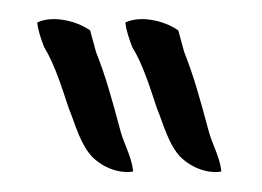

<svg xmlns="http://www.w3.org/2000/svg" viewBox="-20 -755 267 196"><path d="M18 -732C19 -723 22 -715 25 -707C36 -689 43 -666 50 -645C57 -628 62 -607 75 -594C90 -580 108 -578 116 -580C114 -597 106 -608 102 -625C95 -651 88 -677 78 -702L72 -724C56 -735 32 -739 18 -732ZM108 -732C109 -723 112 -715 115 -707C126 -689 133 -666 140 -645C147 -628 152 -607 165 -594C180 -580 198 -578 206 -580C204 -597 196 -608 192 -625C185 -651 178 -677 168 -702L162 -724C146 -735 122 -739 108 -732Z"/></svg>

Font: SolarCharger
Style: 550
Weight: 400
Designer: Mew Too
Foundry: Cannot Into Space Fonts/KineticPlasma Fonts
Version: Version 1.100